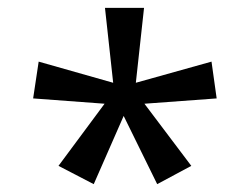

<svg xmlns="http://www.w3.org/2000/svg" viewBox="-20 -780 640 492"><path d="M349.1 -759.8 328.1 -567.9 522 -622.1 535.2 -527.8 350.1 -514.2 470.2 -355 382.8 -308.1 296.9 -482.9 220.2 -308.1 129.9 -355 248 -514.2 64.9 -527.8 79.1 -622.1 270 -567.9 249 -759.8Z"/></svg>

Font: Noto Mono
Style: Regular
Weight: 400
Designer: Monotype Design Team
Foundry: Monotype Imaging Inc.
Version: Version 1.00